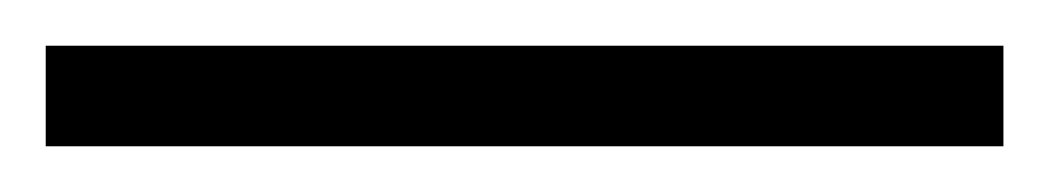

<svg xmlns="http://www.w3.org/2000/svg" viewBox="-22 67 459 84"><path d="M417 131V87H-2V131Z"/></svg>

Font: Noto Sans Khmer UI ExtraCondensed Light
Style: Regular
Weight: 300
Width: 2
Designer: Danh Hong and the Monotype Design Team
Foundry: Monotype Imaging Inc.
Version: Version 2.002